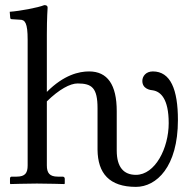

<svg xmlns="http://www.w3.org/2000/svg" viewBox="-20 -718 754 750"><path d="M88 -563V-72C88 -43 79 -28 45 -28H26C21 -28 19 -25 19 -20V-1L21 1C21 1 88 -1 124 -1C163 -1 231 1 231 1L233 -1V-20C233 -25 229 -28 225 -28H206C173 -28 163 -43 163 -72V-322C211 -369 254 -392 283 -392C339 -392 361 -375 361 -295V-133C362 -41 407 12 511 12C591 12 675 -66 675 -249C675 -369 646 -439 577 -439C550 -439 536 -420 536 -402C536 -371 566 -366 578 -365C607 -360 639 -333 639 -237C639 -139 586 -35 511 -35C464 -35 436 -64 436 -130V-284C436 -387 400 -439 328 -439C289 -439 230 -426 163 -359V-583C163 -648 166 -688 166 -688C166 -695 162 -698 153 -698C128 -688 59 -675 18 -672L20 -648C20 -645 23 -643 26 -643L58 -641C78 -641 88 -628 88 -563Z"/></svg>

Font: Libertinus Sans
Style: Regular
Weight: 400
Designer: Philipp H. Poll, Khaled Hosny
Foundry: Caleb Maclennan
Version: Version 7.050;RELEASE